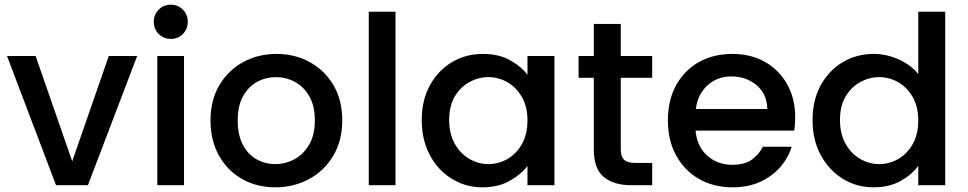

<svg xmlns="http://www.w3.org/2000/svg" viewBox="-20 -790 4127 819"><path d="M132 -551 288 -102 444 -551H565L355 0H219L10 -551Z M709 -624Q678 -624 657 -645Q636 -666 636 -697Q636 -728 657 -749Q678 -770 709 -770Q739 -770 760 -749Q781 -728 781 -697Q781 -666 760 -645Q739 -624 709 -624ZM651 -551H765V0H651Z M1154 9Q1076 9 1013.5 -26Q951 -61 914.5 -125.5Q878 -190 878 -276Q878 -363 915.5 -426.5Q953 -490 1017 -525Q1081 -560 1159 -560Q1238 -560 1301.5 -525Q1365 -490 1402.5 -426.5Q1440 -363 1440 -276Q1440 -190 1401.5 -125.5Q1363 -61 1298 -26Q1233 9 1154 9ZM1154 -90Q1197 -90 1235.5 -110.5Q1274 -131 1298.5 -172.5Q1323 -214 1323 -276Q1323 -339 1299 -380Q1275 -421 1237.5 -441Q1200 -461 1157 -461Q1114 -461 1077 -441Q1040 -421 1017 -380Q994 -339 994 -276Q994 -214 1016 -172.5Q1038 -131 1074.5 -110.5Q1111 -90 1154 -90Z M1553 -740H1667V0H1553Z M1779 -278Q1779 -363 1814 -426.5Q1849 -490 1908 -525Q1967 -560 2039 -560Q2109 -560 2157 -532.5Q2205 -505 2230 -471V-551H2345V0H2230V-82Q2204 -47 2155 -19Q2106 9 2037 9Q1966 9 1907 -27.5Q1848 -64 1813.5 -128.5Q1779 -193 1779 -278ZM2230 -276Q2230 -335 2206 -376.5Q2182 -418 2144 -439.5Q2106 -461 2063 -461Q2021 -461 1982.5 -440Q1944 -419 1920 -378.5Q1896 -338 1896 -278Q1896 -219 1920 -176.5Q1944 -134 1982.5 -112Q2021 -90 2063 -90Q2106 -90 2144 -111.5Q2182 -133 2206 -175Q2230 -217 2230 -276Z M2448 -458V-551H2513V-688H2628V-551H2762V-458H2628V-153Q2628 -122 2642 -108.5Q2656 -95 2692 -95H2762V0H2672Q2599 0 2556 -34.5Q2513 -69 2513 -153V-458Z M3357 -164Q3342 -116 3308 -77Q3274 -38 3223 -14.5Q3172 9 3104 9Q3025 9 2963 -26Q2901 -61 2865 -125.5Q2829 -190 2829 -276Q2829 -363 2864 -426.5Q2899 -490 2961 -525Q3023 -560 3104 -560Q3183 -560 3243 -526Q3303 -492 3337.5 -431Q3372 -370 3372 -289Q3372 -275 3371 -261Q3370 -247 3368 -233H2947Q2953 -165 2997 -126Q3041 -87 3104 -87Q3157 -87 3187.5 -109.5Q3218 -132 3234 -164ZM3099 -464Q3041 -464 2999 -427Q2957 -390 2948 -325H3253Q3252 -389 3207.5 -426.5Q3163 -464 3099 -464Z M3446 -278Q3446 -363 3481 -426.5Q3516 -490 3575 -525Q3634 -560 3707 -560Q3761 -560 3813.5 -536.5Q3866 -513 3897 -474V-740H4012V0H3897V-83Q3871 -46 3822.5 -18.5Q3774 9 3706 9Q3634 9 3575 -27.5Q3516 -64 3481 -128.5Q3446 -193 3446 -278ZM3897 -276Q3897 -335 3873 -376.5Q3849 -418 3811 -439.5Q3773 -461 3730 -461Q3688 -461 3649.5 -440Q3611 -419 3587 -378.5Q3563 -338 3563 -278Q3563 -219 3587 -176.5Q3611 -134 3649.5 -112Q3688 -90 3730 -90Q3773 -90 3811 -111.5Q3849 -133 3873 -175Q3897 -217 3897 -276Z"/></svg>

Font: Poppins Medium
Style: Regular
Weight: 500
Designer: Ninad Kale (Devanagari), Jonny Pinhorn (Latin)
Version: Version 5.002